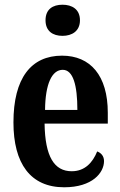

<svg xmlns="http://www.w3.org/2000/svg" viewBox="-20 -784 510 814"><path d="M245 -632C285 -632 319 -652 319 -698C319 -745 285 -764 245 -764C204 -764 173 -745 173 -698C173 -652 204 -632 245 -632ZM252 10C372 10 421 -52 421 -101C421 -123 408 -136 392 -142C373 -95 340 -58 284 -58C210 -58 171 -120 169 -260H437V-306C437 -464 363 -548 243 -548C112 -548 37 -453 37 -265C37 -91 109 10 252 10ZM308 -318H171C172 -428 200 -488 246 -488C290 -488 308 -423 308 -318Z"/></svg>

Font: Noto Serif Georgian ExtraCondensed Bold
Style: Regular
Weight: 700
Width: 2
Designer: Monotype Design Team, Akaki Razmadze
Foundry: Google LLC
Version: Version 2.003